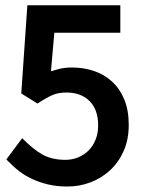

<svg xmlns="http://www.w3.org/2000/svg" viewBox="-20 -679 537 723"><path d="M63.5 -158.7Q103 -118.2 138.7 -97.7Q174.3 -77.1 226.1 -77.1Q252 -77.1 274.4 -86.4Q296.9 -95.7 313.5 -112.3Q330.1 -128.9 339.8 -152.8Q349.6 -176.8 349.6 -207Q349.6 -266.1 317.4 -298.3Q285.2 -330.6 230 -330.6Q200.2 -330.6 178.7 -321.5Q157.2 -312.5 121.1 -289.1L60.1 -327.1L83 -659.2H433.1V-555.7H184.6L171.9 -411.1Q169.9 -409.7 194.6 -417.2Q219.2 -424.8 251 -424.8Q294.9 -424.8 333.5 -411.9Q372.1 -398.9 401.6 -372.1Q431.2 -345.2 448 -304.4Q464.8 -263.7 464.8 -209Q464.8 -153.3 445.6 -110.1Q426.3 -66.9 394 -37.4Q361.8 -7.8 320.3 7.8Q278.8 23.4 233.9 23.4Q193.8 23.4 160.6 15.4Q127.4 7.3 100.3 -5.4Q73.2 -18.1 51.8 -34.7Q30.3 -51.3 3.9 -78.6Z"/></svg>

Font: Pyidaungsu Book
Style: Bold
Weight: 700
Designer: Sun Tun
Foundry: MCF
Version: Version 1.008;February 27, 2020;FontCreator 11.0.0.2408 32-b